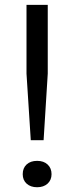

<svg xmlns="http://www.w3.org/2000/svg" viewBox="-20 -760 304 786"><path d="M106 -186 88.5 -458.5V-740H175.5V-458.5L158.5 -186ZM132 6.5Q105.5 6.5 89.2 -8Q73 -22.5 73 -47Q73 -72 89 -86.8Q105 -101.5 132 -101.5Q159 -101.5 175 -86.5Q191 -71.5 191 -47Q191 -23 174.8 -8.2Q158.5 6.5 132 6.5Z"/></svg>

Font: Encode Sans SC SemiExpanded
Style: Regular
Weight: 400
Width: 6
Designer: Multiple Designers
Foundry: Impallari Type
Version: Version 3.002